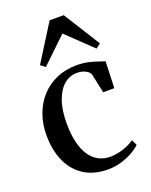

<svg xmlns="http://www.w3.org/2000/svg" viewBox="-150 -880 764 971"><g transform="rotate(-20 232.0 -394.0)"><path d="M261.5 11Q184.5 11 132 -23.2Q79.5 -57.5 52.8 -117.8Q26 -178 26 -255.5Q25.5 -316 44 -367.5Q62.5 -419 97 -457.5Q131.5 -496 180.5 -517.5Q229.5 -539 290.5 -539Q324.5 -539 352.5 -532.5Q380.5 -526 401.5 -518.5Q422.5 -511 435 -508L430 -364.5H370L348.5 -465.5Q347 -474 338.2 -482.2Q329.5 -490.5 314.2 -496.2Q299 -502 276.5 -502Q239.5 -502 209.2 -477Q179 -452 160.8 -402.5Q142.5 -353 142.5 -278.5Q142.5 -221 153 -177.2Q163.5 -133.5 183.2 -104.2Q203 -75 230.8 -60.2Q258.5 -45.5 292.5 -45.5Q318 -45.5 343 -51.5Q368 -57.5 389 -67Q410 -76.5 424 -86.5L438 -57Q422.5 -41 394.8 -25.2Q367 -9.5 332.5 0.8Q298 11 261.5 11ZM141.5 -583.5 116.5 -602.5 240 -799H316L439 -602.5L414 -583.5L278 -714Z"/></g></svg>

Font: Merriweather 96pt Medium
Style: Regular
Weight: 500
Version: Version 2.100